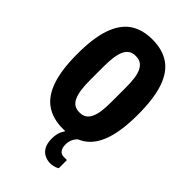

<svg xmlns="http://www.w3.org/2000/svg" viewBox="-266 -790 1080 1080"><g transform="rotate(45 273.5 -250.0)"><path d="M273 12Q193 12 139.5 -24.5Q86 -61 59 -139.5Q32 -218 32 -344Q32 -469 59 -547.5Q86 -626 139.5 -663Q193 -700 273 -700Q355 -700 408.5 -663Q462 -626 488.5 -547.5Q515 -469 515 -344Q515 -218 488.5 -139.5Q462 -61 408.5 -24.5Q355 12 273 12ZM273 -119Q299 -119 315 -130Q331 -141 341 -162.5Q351 -184 355 -215Q359 -246 359 -287V-401Q359 -442 355 -473Q351 -504 341 -525Q331 -546 315 -557Q299 -568 273 -568Q248 -568 231.5 -557Q215 -546 205.5 -525Q196 -504 191.5 -473Q187 -442 187 -401V-287Q187 -246 191.5 -215Q196 -184 205.5 -162.5Q215 -141 231.5 -130Q248 -119 273 -119ZM356 200Q333 199 312.5 188.5Q292 178 279.5 155Q267 132 267 94Q267 59 279.5 33.5Q292 8 308 -12H377V-8Q362 4 353.5 23Q345 42 345 63Q345 90 356 105Q367 120 388 120H413V185Q401 193 385.5 196.5Q370 200 356 200Z"/></g></svg>

Font: Archivo ExtraCondensed ExtraBold
Style: Regular
Weight: 800
Width: 2
Designer: Hector Gatti
Foundry: Omnibus-Type
Version: Version 2.001